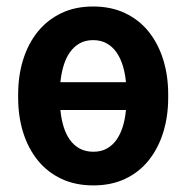

<svg xmlns="http://www.w3.org/2000/svg" viewBox="-20 -558 570 588"><path d="M265.1 -538.1Q320.3 -538.1 363 -517.8Q405.8 -497.6 435.1 -461.2Q464.4 -424.8 479.7 -375.7Q495.1 -326.7 495.1 -269V-258.8Q495.1 -201.2 479.7 -152.1Q464.4 -103 435.1 -66.7Q405.8 -30.3 363.3 -10.3Q320.8 9.8 266.1 9.8Q210.9 9.8 168.2 -10.3Q125.5 -30.3 95.9 -66.7Q66.4 -103 51 -152.1Q35.6 -201.2 35.6 -258.8V-269Q35.6 -326.7 51 -375.7Q66.4 -424.8 95.9 -461.2Q125.5 -497.6 168 -517.8Q210.4 -538.1 265.1 -538.1ZM265.1 -435.1Q241.2 -435.1 223.6 -425Q206.1 -415 193.8 -397.5Q181.6 -379.9 174.6 -356.4Q167.5 -333 165 -306.2H365.7Q363.3 -333 356.2 -356.4Q349.1 -379.9 336.9 -397.5Q324.7 -415 306.9 -425Q289.1 -435.1 265.1 -435.1ZM266.1 -93.3Q289.6 -93.3 307.1 -103Q324.7 -112.8 336.9 -130.1Q349.1 -147.5 356.2 -170.7Q363.3 -193.8 365.7 -221.2H165Q167.5 -193.8 174.6 -170.7Q181.6 -147.5 193.8 -130.1Q206.1 -112.8 224.1 -103Q242.2 -93.3 266.1 -93.3Z"/></svg>

Font: Roboto SemiCondensed SemiBold
Style: Regular
Weight: 600
Width: 4
Designer: Christian Robertson
Foundry: Google
Version: Version 3.009; 2024